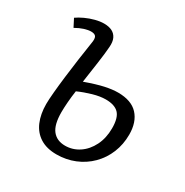

<svg xmlns="http://www.w3.org/2000/svg" viewBox="-130 -626 720 746"><g transform="rotate(30 230.0 -252.5)"><path d="M169 -282Q219 -300 251.5 -307Q284 -314 309 -314Q369 -314 398.5 -282Q428 -250 428 -194Q428 -150 412.5 -112Q397 -74 368.5 -45.5Q340 -17 302 -1.5Q264 14 221 14Q177 14 147.5 -4.5Q118 -23 103.5 -57Q89 -91 89 -136Q89 -155 92 -188.5Q95 -222 100 -263Q105 -304 111 -347Q117 -390 123 -428Q127 -449 122 -458Q117 -467 100 -467Q87 -467 69.5 -461.5Q52 -456 33 -445L15 -480Q29 -490 48.5 -499Q68 -508 89 -513.5Q110 -519 128 -519Q150 -519 164.5 -511.5Q179 -504 186 -489Q193 -474 191 -450Q189 -421 182.5 -375.5Q176 -330 169 -282ZM164 -236Q162 -223 160.5 -209.5Q159 -196 158 -183Q157 -170 156.5 -158.5Q156 -147 156 -138Q156 -82 176 -57Q196 -32 233 -32Q267 -32 295.5 -51Q324 -70 341 -104Q358 -138 358 -182Q358 -229 339.5 -248Q321 -267 281 -267Q256 -267 224.5 -258Q193 -249 164 -236Z"/></g></svg>

Font: Literata Light
Style: Italic
Weight: 300
Italic angle: -2°
Designer: Latin by Veronika Burian and Jose Scaglione. Greek by Irene Vlachou. Cyrillic by Vera Evstafieva
Foundry: TypeTogether
Version: Version 3.103;gftools[0.9.29]